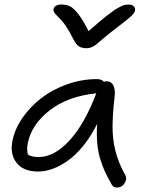

<svg xmlns="http://www.w3.org/2000/svg" viewBox="-20 -750 652 852"><path d="M549.8 -730Q565.9 -730 573.7 -721.9Q581.5 -713.9 579.1 -702.1Q576.7 -691.9 560.3 -676.8Q543.9 -661.6 482.9 -615.2Q460.9 -598.6 439.2 -580.1Q417.5 -561.5 408.7 -554Q399.9 -546.4 388.4 -541.3Q377 -536.1 362.8 -536.1Q340.3 -536.1 327.1 -546.6Q314 -557.1 299.8 -586.9Q287.6 -611.8 273.9 -632.1Q260.3 -652.3 250.2 -662.6Q240.2 -672.9 231.7 -681.4Q223.1 -689.9 219.7 -696.5Q216.3 -703.1 217.8 -710.9Q219.2 -719.2 228.8 -724.6Q238.3 -730 251 -730Q274.4 -730 291 -721.7Q307.6 -713.4 327.6 -687.5Q347.7 -661.6 373 -611.8Q419.4 -652.8 451.7 -678.5Q483.9 -704.1 502.7 -714.4Q521.5 -724.6 530.3 -727.3Q539.1 -730 549.8 -730ZM148.9 11.2Q84 11.2 53.7 -27.3Q23.4 -65.9 35.2 -125Q45.4 -177.2 79.6 -226.8Q113.8 -276.4 163.1 -314.5Q212.4 -352.5 277.3 -375.7Q342.3 -398.9 409.2 -398.9Q432.1 -398.9 440.9 -387.2Q444.8 -389.2 454.1 -389.2Q473.6 -389.2 482.9 -371.1Q492.2 -353 488.8 -323.2Q480 -249 479.5 -191.2Q479 -133.3 491.9 -81.3Q504.9 -29.3 534.2 23.9Q545.4 42.5 533.4 62.3Q521.5 82 499 82Q487.8 82 482.4 77.4Q477.1 72.8 471.2 61Q454.6 30.8 445.3 10.7Q436 -9.3 425.5 -42Q415 -74.7 411.6 -113.5Q408.2 -152.3 411.1 -200.2Q383.8 -145.5 349.9 -103.5Q315.9 -61.5 281.2 -37.1Q246.6 -12.7 213.4 -0.7Q180.2 11.2 148.9 11.2ZM103 -113.8Q97.7 -85.4 104 -64Q120.6 -53.2 151.9 -53.2Q220.7 -53.2 288.3 -126.7Q356 -200.2 407.2 -335.9Q280.3 -322.8 200 -260Q119.6 -197.3 103 -113.8Z"/></svg>

Font: Shantell Sans Irregular Bouncy
Style: Italic
Weight: 300
Italic angle: -11.31°
Designer: Stephen Nixon, Anya Danilova, Shantell Martin
Foundry: Arrow Type
Version: Version 1.006;[9816181b4]